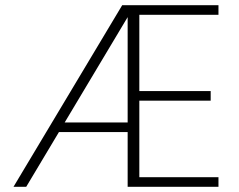

<svg xmlns="http://www.w3.org/2000/svg" viewBox="-20 -720 920 740"><path d="M32 0 451 -700H822V-663H517V-369H792V-332H517V-37H822V0H472V-654L81 0ZM182 -211 201 -248H492V-211Z"/></svg>

Font: DM Sans 24pt ExtraLight
Style: Regular
Weight: 250
Designer: Colophon Foundry, Jonny Pinhorn
Foundry: Colophon Foundry
Version: Version 4.004;gftools[0.9.30]